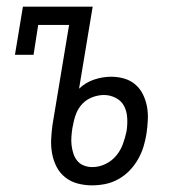

<svg xmlns="http://www.w3.org/2000/svg" viewBox="-20 -550 540 578"><path d="M257 8Q235 8 214 2.5Q193 -3 176.5 -16Q160 -29 150.5 -47.5Q141 -66 137 -87Q133 -108 134 -130Q135 -152 138 -174L188 -475H95L81 -385H25L49 -530H259L218 -283Q238 -302 263.5 -310.5Q289 -319 315 -319Q335 -319 354 -313.5Q373 -308 387.5 -295.5Q402 -283 410.5 -265.5Q419 -248 422.5 -229Q426 -210 425 -189Q424 -168 421 -148Q418 -128 412 -108.5Q406 -89 395.5 -70.5Q385 -52 370 -36.5Q355 -21 336 -10.5Q317 0 297 4Q277 8 257 8Q257 8 257 8Q257 8 257 8ZM258 -47Q278 -47 297 -56Q316 -65 329.5 -81Q343 -97 350 -116.5Q357 -136 361 -155Q364 -174 363 -194Q362 -214 354 -230Q346 -246 329 -255Q312 -264 293 -264Q276 -264 258.5 -257.5Q241 -251 228.5 -238Q216 -225 209.5 -208.5Q203 -192 200 -174L198 -165Q196 -152 195 -138.5Q194 -125 195.5 -112.5Q197 -100 201 -87.5Q205 -75 213 -65.5Q221 -56 233 -51.5Q245 -47 258 -47Z"/></svg>

Font: Iosevka Slab Light
Style: Italic
Weight: 300
Italic angle: -9°
Monospace: yes
Designer: Belleve Invis
Foundry: Belleve Invis
Version: Version 11.1.1; ttfautohint (v1.8.3)